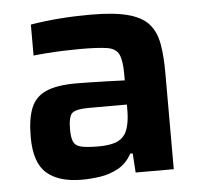

<svg xmlns="http://www.w3.org/2000/svg" viewBox="-44 -563 652 617"><g transform="rotate(-5 282.5 -255.0)"><path d="M196 8Q122 8 83 -26Q44 -60 44 -143Q44 -201 58 -236Q72 -271 107 -286.5Q142 -302 204 -302Q217 -302 244.5 -301.5Q272 -301 303.5 -300Q335 -299 361 -298V-318Q361 -362 351.5 -382Q342 -402 313 -406.5Q284 -411 226 -411Q204 -411 175 -410Q146 -409 119 -407Q92 -405 76 -403V-503Q166 -518 270 -518Q345 -518 390 -506Q435 -494 457 -469Q479 -444 486 -404.5Q493 -365 493 -312V0H370L366 -62H358Q341 -31 313.5 -16Q286 -1 255 3.5Q224 8 196 8ZM259 -94Q291 -94 312.5 -101Q334 -108 346 -127Q361 -153 361 -205V-220H240Q197 -220 184.5 -209Q172 -198 172 -156Q172 -130 178 -116.5Q184 -103 202.5 -98.5Q221 -94 259 -94Z"/></g></svg>

Font: Saira SemiBold
Style: Regular
Weight: 600
Designer: Hector Gatti with collaboration of the Omnibus-Type team
Foundry: Omnibus-Type
Version: Version 1.100; ttfautohint (v1.8.3)